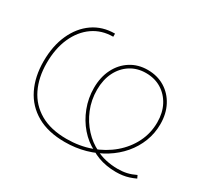

<svg xmlns="http://www.w3.org/2000/svg" viewBox="-148 -964 1297 1205"><g transform="rotate(30 500.5 -362.0)"><path d="M806.2 12.2Q771.5 12.2 738.5 6.6Q705.6 1 676.3 -10Q647 -21 622.6 -36.6Q565.9 -64.5 521 -116.2Q476.1 -168 450.2 -235.4Q424.3 -302.7 424.3 -376.5Q424.3 -455.1 454.6 -515.1Q484.9 -575.2 538.6 -609.1Q592.3 -643.1 661.6 -643.1Q731.4 -643.1 785.2 -610.4Q838.9 -577.6 869.1 -520Q899.4 -462.4 899.4 -387.2Q899.4 -320.8 876.2 -261Q853 -201.2 810.8 -151.6Q768.6 -102.1 710.7 -65.9Q652.8 -29.8 582.8 -10Q512.7 9.8 434.6 9.8Q313.5 9.8 231.4 -37.4Q149.4 -84.5 108.2 -168.7Q66.9 -252.9 66.9 -363.3Q66.9 -474.6 105 -558.8Q143.1 -643.1 210.9 -690.2Q278.8 -737.3 368.7 -737.3V-714.8Q286.1 -714.8 223.1 -670.9Q160.2 -627 124.8 -547.9Q89.4 -468.8 89.4 -363.3Q89.4 -259.8 127.7 -180.7Q166 -101.6 242.9 -57.1Q319.8 -12.7 434.6 -12.7Q527.8 -12.7 608.2 -41.5Q688.5 -70.3 748.8 -121.6Q809.1 -172.9 843 -240.7Q877 -308.6 877 -387.2Q877 -456.5 849.4 -509Q821.8 -561.5 773.4 -591.1Q725.1 -620.6 661.6 -620.6Q598.6 -620.6 550 -589.6Q501.5 -558.6 474.1 -503.7Q446.8 -448.7 446.8 -376.5Q446.8 -301.8 473.6 -236.6Q500.5 -171.4 545.7 -122.6Q590.8 -73.7 645 -47.9Q676.3 -29.8 719 -20Q761.7 -10.3 806.2 -10.3Q842.3 -10.3 872.1 -17.1Q901.9 -23.9 934.6 -39.6L944.3 -19Q921.4 -8.3 899.2 -1.2Q877 5.9 854.2 9Q831.5 12.2 806.2 12.2Z"/></g></svg>

Font: Inter 17pt Thin
Style: Regular
Weight: 250
Version: Version 4.001;git-66647c0bb